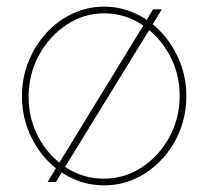

<svg xmlns="http://www.w3.org/2000/svg" viewBox="-20 -547 626 577"><path d="M293 10Q242 10 197 -11Q152 -32 118 -69.5Q84 -107 65 -155.5Q46 -204 46 -258Q46 -313 65.5 -361.5Q85 -410 119 -447.5Q153 -485 198 -506Q243 -527 293 -527Q343 -527 388 -506Q433 -485 467 -447.5Q501 -410 520.5 -361.5Q540 -313 540 -258Q540 -204 521 -155.5Q502 -107 467.5 -69.5Q433 -32 388.5 -11Q344 10 293 10ZM292 -10Q354 -10 406 -44Q458 -78 489 -135Q520 -192 520 -259Q520 -326 489 -382.5Q458 -439 406.5 -473Q355 -507 293 -507Q232 -507 180 -472.5Q128 -438 97 -381Q66 -324 66 -256Q66 -189 96.5 -133Q127 -77 178.5 -43.5Q230 -10 292 -10ZM123 0 154 -51 171 -38 148 0ZM171 -38 154 -51 416 -479 434 -466ZM434 -466 416 -479 440 -519H466Z"/></svg>

Font: Raleway Thin
Style: Regular
Weight: 100
Designer: Matt McInerney, Pablo Impallari, Rodrigo Fuenzalida
Foundry: Matt McInerney, Pablo Impallari, Rodrigo Fuenzalida
Version: Version 4.026